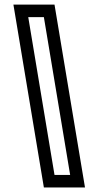

<svg xmlns="http://www.w3.org/2000/svg" viewBox="-20 -701 434 846"><path d="M173.3 125 39.1 -680.7H220.2L354.5 125ZM220.2 69.8H289.1L173.3 -625.5H104.5Z"/></svg>

Font: X Company
Style: Regular
Weight: 400
Designer: GGBotNet
Foundry: GGBotNet
Version: 0.90